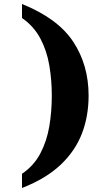

<svg xmlns="http://www.w3.org/2000/svg" viewBox="-20 -797 528 960"><path d="M90 143V72Q149 32 181.5 -29.5Q214 -91 226.5 -165Q239 -239 239 -319Q239 -397 226.5 -470.5Q214 -544 181.5 -605Q149 -666 90 -707V-777Q269 -705 346 -588.5Q423 -472 423 -319Q423 -216 389.5 -129Q356 -42 283 27Q210 96 90 143Z"/></svg>

Font: Noto Serif Devanagari ExtraBold
Style: Regular
Weight: 800
Designer: Universal Thirst, Indian Type Foundry and the Monotype Design Team
Foundry: Monotype Imaging Inc.
Version: Version 2.004; ttfautohint (v1.8.4.7-5d5b)